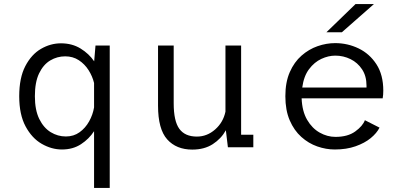

<svg xmlns="http://www.w3.org/2000/svg" viewBox="-20 -724 1990 944"><path d="M284.5 11Q233.5 11 185.2 -16.8Q137 -44.5 105.8 -102.5Q74.5 -160.5 74.5 -251Q74.5 -341.5 104.5 -399Q134.5 -456.5 181.5 -483.8Q228.5 -511 279.5 -511Q334.5 -511 376 -485.5Q417.5 -460 443 -422.5L449.5 -500H519.5V200H442.5V-79Q418 -41 378.2 -15Q338.5 11 284.5 11ZM151.5 -251Q151.5 -183 173 -139.2Q194.5 -95.5 229.2 -74.2Q264 -53 304 -53Q342.5 -53 371.2 -73.8Q400 -94.5 418.2 -127.2Q436.5 -160 442.5 -196V-316Q434.5 -349 415.5 -379Q396.5 -409 367.5 -428Q338.5 -447 300.5 -447Q261 -447 227 -426.8Q193 -406.5 172.2 -363.2Q151.5 -320 151.5 -251Z M925.5 11.5Q847 11.5 802 -38.8Q757 -89 757 -204.5V-500H834V-216Q834 -128.5 861.8 -90.5Q889.5 -52.5 948 -52.5Q998 -52.5 1037.8 -87.5Q1077.5 -122.5 1088.5 -175V-500H1165.5V-61.5H1225.5V0H1100.5L1090.5 -83.5Q1067.5 -42 1026 -15.2Q984.5 11.5 925.5 11.5Z M1626 11Q1583 11 1540 -4Q1497 -19 1461.5 -50.8Q1426 -82.5 1404.5 -132.2Q1383 -182 1383 -251Q1383 -320 1404.8 -369.5Q1426.5 -419 1462.5 -450.5Q1498.5 -482 1541.5 -497Q1584.5 -512 1628 -512Q1689 -512 1743 -486Q1797 -460 1830.8 -408Q1864.5 -356 1864.5 -278.5Q1864.5 -270 1863.8 -259Q1863 -248 1861.5 -240.5H1463Q1465.5 -177 1490 -135Q1514.5 -93 1551.8 -72Q1589 -51 1629.5 -51Q1690 -51 1726.8 -77.8Q1763.5 -104.5 1774 -133L1846 -96.5Q1832.5 -69.5 1802.8 -45Q1773 -20.5 1728.2 -4.8Q1683.5 11 1626 11ZM1628.5 -450.5Q1594.5 -450.5 1560 -434.5Q1525.5 -418.5 1499.5 -384Q1473.5 -349.5 1466 -293.5H1782V-303Q1782 -350 1760.2 -383Q1738.5 -416 1703.5 -433.2Q1668.5 -450.5 1628.5 -450.5ZM1661 -565.5H1585L1728 -704H1818.5Z"/></svg>

Font: Trispace Light
Style: Regular
Weight: 300
Designer: Tyler Finck
Foundry: Etcetera Type Company
Version: Version 1.210; ttfautohint (v1.8.3)